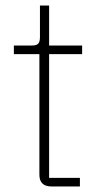

<svg xmlns="http://www.w3.org/2000/svg" viewBox="-20 -672 360 692"><path d="M268 0V-31H157V-477H276V-508H157V-652H124V-539C124 -517 118 -508 96 -508H30V-477H122V-42C122 -15 136 0 165 0Z"/></svg>

Font: IBM Plex Thai ExtraLight
Style: Regular
Weight: 200
Designer: Mike Abbink, Paul van der Laan, Pieter van Rosmalen, Ben Mitchell, Mark Frömberg
Foundry: Bold Monday
Version: Version 1.0